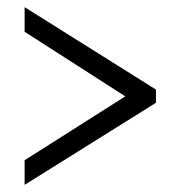

<svg xmlns="http://www.w3.org/2000/svg" viewBox="-20 -627 505 538"><path d="M49 -109V-178L331 -357L49 -538V-607L417 -376V-339Z"/></svg>

Font: Noto Serif Tamil Condensed Medium
Style: Regular
Weight: 500
Width: 3
Designer: Indian Type Foundry, Tom Grace, and the Monotype Design Team
Foundry: Monotype Imaging Inc.
Version: Version 2.004; ttfautohint (v1.8.4.7-5d5b)